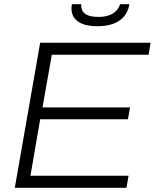

<svg xmlns="http://www.w3.org/2000/svg" viewBox="-20 -888 732 908"><path d="M441 -764C549 -764 584 -819 592 -868H548C541 -846 520 -808 445 -808C378 -808 365 -836 364 -860V-868H320C319 -861 318 -855 318 -848C318 -805 346 -764 441 -764ZM50 0H578L588 -57H124L170 -324H585L595 -380H181L225 -629H683L692 -686H170Z"/></svg>

Font: Archivo ExtraLight
Style: Italic
Weight: 200
Italic angle: -10°
Designer: Hector Gatti
Foundry: Omnibus-Type
Version: Version 2.001